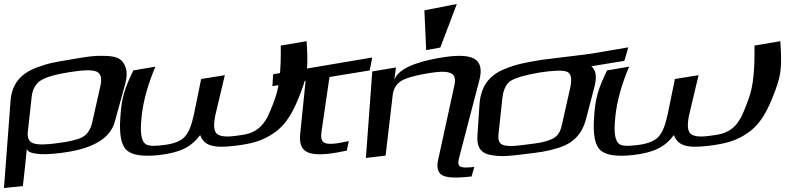

<svg xmlns="http://www.w3.org/2000/svg" viewBox="-70 -760 3946 965"><path d="M65 -13C66 -1 81 8 109 12C136 17 177 16 234 9C391 -10 483 -61 507 -148L560 -341C568 -372 569 -398 562 -419C548 -460 526 -477 462 -479C397 -481 368 -475 285 -461C204 -447 177 -444 113 -420C28 -388 -11 -332 -17 -253L-50 185L45 175L56 76C58 60 63 4 65 -13ZM393 -143C384 -106 367 -82 341 -69C316 -57 274 -47 215 -40C158 -32 119 -32 97 -40C76 -47 66 -67 70 -99L89 -272C93 -312 110 -341 137 -357C164 -373 211 -387 277 -397C344 -408 390 -410 413 -401C437 -393 444 -367 434 -325Z M535 -172C528 -82 540 -27 569 -3C598 21 653 28 733 19C836 6 890 -20 936 -81C956 -28 1001 -14 1109 -27C1200 -38 1250 -53 1306 -91C1375 -138 1410 -210 1445 -304C1461 -346 1471 -384 1473 -417C1476 -450 1475 -495 1471 -553L1341 -531C1343 -415 1335 -331 1315 -273C1300 -229 1286 -196 1274 -171C1261 -148 1247 -129 1231 -116C1197 -90 1172 -84 1113 -77C1061 -70 1028 -75 1015 -93C1003 -111 1003 -147 1017 -201L1060 -382L941 -363L905 -186C893 -131 879 -94 858 -72C838 -51 804 -37 753 -31C677 -22 654 -26 643 -68C637 -89 636 -125 642 -176C650 -252 673 -335 711 -425L600 -406C556 -314 541 -269 535 -172Z M1546 -99 1586 -373 1788 -406 1801 -471 1303 -387 1299 -327 1466 -354 1439 -89C1430 -2 1469 26 1589 12C1612 9 1640 4 1673 -3L1683 -51C1655 -45 1633 -41 1620 -39C1552 -31 1539 -47 1546 -99Z M2239 27 2339 -356C2369 -471 2301 -497 2138 -469C2005 -446 1930 -409 1912 -359L1920 -421L1801 -401L1769 34L1868 22L1904 -284C1908 -314 1921 -337 1946 -353C1971 -368 2019 -382 2089 -393C2121 -398 2146 -400 2165 -399C2211 -396 2223 -375 2214 -332L2132 44C2124 80 2130 106 2150 119C2171 133 2217 136 2290 128L2300 127L2314 79C2235 88 2225 79 2239 27ZM2143 -521 2226 -740 2063 -708 2072 -508Z M2650 -459C2564 -444 2531 -439 2466 -413C2381 -379 2346 -317 2340 -236L2330 -86C2325 -28 2340 7 2392 18C2446 29 2484 25 2572 14C2643 5 2676 2 2734 -16C2813 -40 2855 -87 2875 -160L2917 -321C2931 -372 2926 -408 2902 -427L3068 -454L3088 -522L2900 -490C2877 -486 2675 -463 2650 -459ZM2754 -132C2746 -97 2734 -73 2699 -59C2660 -43 2636 -41 2580 -34C2524 -27 2501 -23 2467 -29C2437 -35 2432 -56 2436 -90L2455 -267C2460 -311 2475 -341 2499 -355C2524 -370 2571 -383 2639 -395C2709 -406 2756 -408 2778 -400C2800 -393 2806 -366 2796 -319Z M2916 -172C2909 -82 2921 -27 2950 -3C2979 21 3034 28 3114 19C3217 6 3271 -20 3317 -81C3337 -28 3382 -14 3490 -27C3581 -38 3631 -53 3687 -91C3756 -138 3791 -210 3826 -304C3842 -346 3852 -384 3854 -417C3857 -450 3856 -495 3852 -553L3722 -531C3724 -415 3716 -331 3696 -273C3681 -229 3667 -196 3655 -171C3642 -148 3628 -129 3612 -116C3578 -90 3553 -84 3494 -77C3442 -70 3409 -75 3396 -93C3384 -111 3384 -147 3398 -201L3441 -382L3322 -363L3286 -186C3274 -131 3260 -94 3239 -72C3219 -51 3185 -37 3134 -31C3058 -22 3035 -26 3024 -68C3018 -89 3017 -125 3023 -176C3031 -252 3054 -335 3092 -425L2981 -406C2937 -314 2922 -269 2916 -172Z"/></svg>

Font: Gamestation Warped
Style: Italic
Weight: 400
Designer: Jonas Hecksher
Foundry: Jonas Hecksher, Playtypeª, e-types AS
Version: Version 1.003